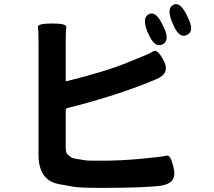

<svg xmlns="http://www.w3.org/2000/svg" viewBox="-20 -869 1040 932"><path d="M472 43Q372 43 341 38Q304 32 267 25Q167 7 167 -118V-663Q167 -719 164 -737Q161 -755 233 -755Q305 -755 302 -737Q299 -719 299 -663V-479Q299 -474 304 -475Q502 -524 610 -570Q645 -585 681 -599Q703 -607 724 -620Q745 -633 776 -572Q807 -511 735 -483L691 -465Q521 -398 309 -345Q299 -343 299 -333V-158Q299 -127 307 -120.5Q315 -114 321.5 -108Q328 -102 346 -98.5Q364 -95 400 -90Q409 -89 480 -89Q564 -89 662 -98Q770 -108 789.5 -113.5Q809 -119 824 -49Q839 20 763 32Q687 43 472 43ZM768 -653Q729 -636 700 -706L696 -714Q668 -782 702 -800Q736 -818 769 -749L774 -739Q807 -671 768 -653ZM887 -699Q849 -681 820 -751L816 -760Q788 -827 820 -845Q853 -864 887 -795L892 -784Q926 -717 887 -699Z"/></svg>

Font: Resource Han Rounded JP
Style: Bold
Weight: 700
Designer: Cyano Hao (round all glyphs); Ryoko NISHIZUKA 西塚涼子 (kana, bopomofo & ideographs); Paul D. Hunt (Latin, Greek & Cyrillic)
Foundry: Cyano Hao
Version: 0.990